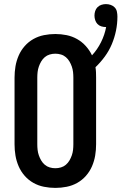

<svg xmlns="http://www.w3.org/2000/svg" viewBox="-20 -909 593 937"><path d="M250 8Q222 8 194.5 2.5Q167 -3 143 -16.5Q119 -30 100.5 -51Q82 -72 71 -97.5Q60 -123 55.5 -150Q51 -177 51 -205V-530Q51 -558 55.5 -585Q60 -612 71 -637.5Q82 -663 100.5 -684Q119 -705 143 -718.5Q167 -732 194.5 -737.5Q222 -743 250 -743Q278 -743 305 -737.5Q332 -732 356 -718.5Q380 -705 398.5 -684.5Q417 -664 429 -639Q455 -667 473 -703Q491 -739 498 -777H496Q485 -777 474 -780.5Q463 -784 455.5 -792Q448 -800 444.5 -811Q441 -822 441 -833Q441 -844 444.5 -855Q448 -866 456 -874Q464 -882 475 -885.5Q486 -889 497 -889Q509 -889 520.5 -885Q532 -881 540 -872.5Q548 -864 550.5 -852Q553 -840 553 -828Q553 -793 546 -759Q539 -725 525.5 -693Q512 -661 491.5 -633Q471 -605 446 -581Q448 -568 448.5 -555.5Q449 -543 449 -530V-205Q449 -177 444.5 -150Q440 -123 429 -97.5Q418 -72 399.5 -51Q381 -30 357 -16.5Q333 -3 305.5 2.5Q278 8 250 8ZM250 -88Q264 -88 277.5 -92Q291 -96 301.5 -105Q312 -114 319 -126Q326 -138 330.5 -151Q335 -164 336.5 -177.5Q338 -191 338 -205V-530Q338 -544 336.5 -557.5Q335 -571 330.5 -584Q326 -597 319 -609Q312 -621 301.5 -630Q291 -639 277.5 -643Q264 -647 250 -647Q236 -647 222.5 -643Q209 -639 198.5 -630Q188 -621 181 -609Q174 -597 169.5 -584Q165 -571 163.5 -557.5Q162 -544 162 -530V-205Q162 -191 163.5 -177.5Q165 -164 169.5 -151Q174 -138 181 -126Q188 -114 198.5 -105Q209 -96 222.5 -92Q236 -88 250 -88Z"/></svg>

Font: Iosevka
Style: Bold
Weight: 700
Monospace: yes
Designer: Belleve Invis
Foundry: Belleve Invis
Version: Version 32.5.0; ttfautohint (v1.8.4)